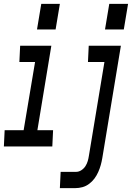

<svg xmlns="http://www.w3.org/2000/svg" viewBox="-54 -756 681 991"><path d="M488 -604 510 -736H607L585 -604ZM137 -604 159 -736H255L233 -604ZM255 215 259 131H339Q353 131 366 122.5Q379 114 387 101.5Q395 89 399 75Q403 61 405 47L485 -436H400L404 -520H570L474 60Q471 78 466 96Q461 114 453 132Q445 150 433.5 165.5Q422 181 406 193Q390 205 371.5 210Q353 215 335 215ZM-34 0 -30 -84H68L127 -436H46L50 -520H211L139 -84H220L216 0Z"/></svg>

Font: Iosevka SS04 Medium Extended
Style: Italic
Weight: 500
Width: 7
Italic angle: -9°
Monospace: yes
Designer: Belleve Invis
Foundry: Belleve Invis
Version: Version 19.0.0; ttfautohint (v1.8.4)